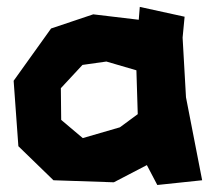

<svg xmlns="http://www.w3.org/2000/svg" viewBox="-20 -522 605 556"><path d="M218.8 -334 288.1 -343.8 375 -318.4 378.9 -191.4 327.1 -153.3 219.7 -122.1 157.2 -174.8 156.2 -266.6ZM381.8 -464.8 250 -480.5 127.9 -439.5 19.5 -288.1 33.2 -98.6 134.8 0 309.6 5.9 405.3 -43.9 435.5 13.7 565.4 0 518.6 -240.2 508.8 -413.1 514.6 -473.6 384.8 -502Z"/></svg>

Font: MaokenAssortedSans-Lite
Style: Lite
Weight: 400
Version: Version 1.400